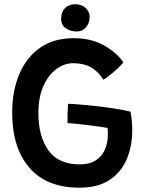

<svg xmlns="http://www.w3.org/2000/svg" viewBox="-20 -846 678 890"><path d="M348.5 24Q196.5 24 116.5 -68.2Q36.5 -160.5 36.5 -323Q36.5 -424.5 69.5 -502.5Q102.5 -580.5 166 -624.8Q229.5 -669 321 -669Q403.5 -669 463.2 -635Q523 -601 552 -556.5Q545.5 -548 529.8 -533Q514 -518 495.2 -502.5Q476.5 -487 459.5 -476.5Q433.5 -516.5 400.5 -534.8Q367.5 -553 318.5 -553Q278.5 -553 241.8 -526.2Q205 -499.5 181.5 -448Q158 -396.5 158 -321.5Q158 -213 204.8 -148.5Q251.5 -84 349.5 -84Q396 -84 424.8 -103.2Q453.5 -122.5 466.8 -153.8Q480 -185 480 -221.5Q480 -239 478.5 -253Q468 -255 444.5 -258.5Q421 -262 392.2 -265.5Q363.5 -269 336.8 -271.8Q310 -274.5 293 -275.5Q292.5 -291 293.2 -319.8Q294 -348.5 295.5 -365Q332 -363.5 384.8 -358.5Q437.5 -353.5 491.2 -345.8Q545 -338 585 -328.5Q589 -308.5 591 -285.5Q593 -262.5 593 -243Q593 -167.5 567 -107Q541 -46.5 487 -11.2Q433 24 348.5 24ZM328 -826.5Q357.5 -826.5 376.5 -809.5Q395.5 -792.5 395.5 -767.5Q395.5 -739.5 379 -719.8Q362.5 -700 336 -700Q306.5 -700 285 -715Q263.5 -730 263.5 -757.5Q263.5 -791.5 282 -809Q300.5 -826.5 328 -826.5Z"/></svg>

Font: Grandstander Medium
Style: Regular
Weight: 500
Designer: Tyler Finck
Foundry: Etcetera Type Co
Version: Version 1.200; ttfautohint (v1.8.3)